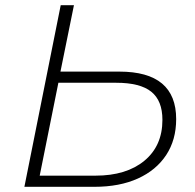

<svg xmlns="http://www.w3.org/2000/svg" viewBox="-20 -720 750 740"><path d="M440 -444Q659 -444 659 -261Q659 -181 620.5 -122.5Q582 -64 511.5 -32Q441 0 344 0H74L214 -700H265L213 -444ZM348 -43Q467 -43 536.5 -100.5Q606 -158 606 -258Q606 -332 563 -366.5Q520 -401 428 -401H205L133 -43Z"/></svg>

Font: Montserrat Light
Style: Italic
Weight: 300
Italic angle: -11.3°
Designer: Julieta Ulanovsky
Foundry: Julieta Ulanovsky
Version: Version 9.000; ttfautohint (v1.8.4.7-5d5b)